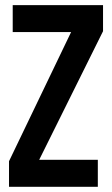

<svg xmlns="http://www.w3.org/2000/svg" viewBox="-20 -717 430 737"><path d="M355.5 0H14.6V-98.1L252.9 -593.8H28.8V-697.3H375.5V-597.2L130.4 -103.5H355.5Z"/></svg>

Font: Agdasima
Style: Bold
Weight: 700
Width: 3
Designer: The DocRepair Project, Patric King
Foundry: Google
Version: Version 2.002